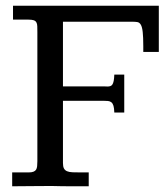

<svg xmlns="http://www.w3.org/2000/svg" viewBox="-20 -650 580 670"><path d="M534.2 -629.9V-468.8H480V-488.8Q480 -521 478 -538.3Q476.1 -555.7 471.4 -563.7Q466.8 -571.8 459.2 -573Q451.7 -574.2 440.9 -574.2H199.7V-348.6H339.8Q343.8 -348.6 347.4 -348.4Q351.1 -348.1 354.5 -348.1Q360.4 -348.1 364.7 -349.4Q369.1 -350.6 372.1 -355Q375 -359.4 376.7 -367.4Q378.4 -375.5 378.9 -389.6H413.6V-257.3H378.9Q378.4 -272.5 376 -280.8Q373.5 -289.1 368.7 -293Q363.8 -296.9 356.9 -297.6Q350.1 -298.3 340.8 -298.3H199.7V-81.1Q199.7 -68.8 203.1 -62.3Q206.5 -55.7 213.9 -52.5Q221.2 -49.3 233.4 -48.8Q245.6 -48.3 263.2 -48.3H289.6V0Q274.4 0 260 0Q245.6 0 230.2 0Q214.8 0 197.3 -0.2Q179.7 -0.5 158.7 -1Q136.2 -1 118.4 -0.7Q100.6 -0.5 84.7 -0.5Q68.8 -0.5 53.7 -0.2Q38.6 0 22.5 0V-48.3H79.6Q90.3 -48.3 96.7 -50.8Q103 -53.2 106 -58.1Q108.9 -63 109.6 -70.3Q110.4 -77.6 110.4 -87.4V-537.6Q110.4 -549.8 110.1 -558.3Q109.9 -566.9 106.9 -572Q104 -577.1 97.7 -579.3Q91.3 -581.5 79.6 -581.5H25.4V-629.9Z"/></svg>

Font: Kameron
Style: Regular
Weight: 400
Version: Version 1.000